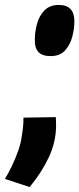

<svg xmlns="http://www.w3.org/2000/svg" viewBox="-104 -576 321 777"><path d="M-9 -100 122 -102Q122 -94 122.5 -86Q123 -78 123 -69Q123 -2 93.5 60.5Q64 123 16 181L-84 148Q-71 127 -56.5 97Q-42 67 -30.5 34.5Q-19 2 -16 -24Q-14 -34 -11.5 -54.5Q-9 -75 -9 -100ZM37 -417Q37 -446 45.5 -478.5Q54 -511 75.5 -533.5Q97 -556 134 -556Q197 -556 197 -490Q197 -460 188.5 -427.5Q180 -395 159.5 -372Q139 -349 101 -349Q67 -349 51.5 -365.5Q36 -382 37 -417Z"/></svg>

Font: Georama ExtraCondensed ExtraBold
Style: Italic
Weight: 800
Width: 2
Italic angle: -9°
Designer: Jean-Baptiste Levee
Foundry: Production Type
Version: Version 1.000